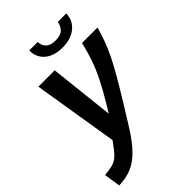

<svg xmlns="http://www.w3.org/2000/svg" viewBox="-320 -812 1138 1138"><g transform="rotate(-45 249.5 -242.5)"><path d="M-44 126Q-4 123 21.5 116Q47 109 65.5 93.5Q84 78 105 50L134 11L47 -524H184L229 -116L263 -172Q304 -240 332.5 -297Q361 -354 380 -408.5Q399 -463 413 -524H543Q529 -475 513.5 -433Q498 -391 475.5 -345Q453 -299 419.5 -241Q386 -183 337 -103L257 26Q210 101 167 145Q124 189 77 208.5Q30 228 -28 229ZM313 -586Q240 -586 199.5 -622Q159 -658 161 -714H232Q231 -686 250.5 -665.5Q270 -645 314 -645Q356 -645 375.5 -664.5Q395 -684 400 -714H471Q470 -658 427.5 -622Q385 -586 313 -586Z"/></g></svg>

Font: Raleway
Style: Bold Italic
Weight: 700
Italic angle: -12°
Designer: Matt McInerney, Pablo Impallari, Rodrigo Fuenzalida
Foundry: Matt McInerney, Pablo Impallari, Rodrigo Fuenzalida
Version: Version 4.101;RELEASE